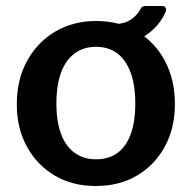

<svg xmlns="http://www.w3.org/2000/svg" viewBox="-20 -610 639 640"><path d="M299 10Q221 10 162 -25Q103 -60 69.5 -121.5Q36 -183 36 -262Q36 -345 70.5 -407.5Q105 -470 164.5 -505Q224 -540 300 -540Q379 -540 438 -504.5Q497 -469 530 -406.5Q563 -344 563 -263Q563 -183 529.5 -121.5Q496 -60 437 -25Q378 10 299 10ZM300 -79Q343 -79 372 -100.5Q401 -122 416 -163.5Q431 -205 431 -265Q431 -326 415.5 -368Q400 -410 371 -432Q342 -454 300 -454Q259 -454 229 -432Q199 -410 183.5 -368Q168 -326 168 -265Q168 -205 183.5 -163.5Q199 -122 229 -100.5Q259 -79 300 -79ZM521 -590Q530 -590 532.5 -583Q535 -576 531 -568Q517 -537 492 -513Q467 -489 433.5 -475.5Q400 -462 359 -462L363 -530Q393 -530 415 -544Q437 -558 449 -581Q452 -587 457 -588.5Q462 -590 467 -590Z"/></svg>

Font: Libre Franklin Thin SemiBold
Style: Regular
Weight: 600
Version: Version 3.000